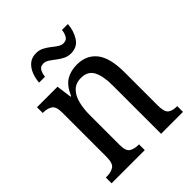

<svg xmlns="http://www.w3.org/2000/svg" viewBox="-206 -849 966 966"><g transform="rotate(-45 277.0 -366.0)"><path d="M22 0V-41H30Q59 -41 78.5 -53.5Q98 -66 98 -113V-427Q98 -471 78.5 -483Q59 -495 32 -495H27V-536H173L184 -454H188Q211 -507 243.5 -526.5Q276 -546 321 -546Q388 -546 425.5 -499Q463 -452 463 -349V-113Q463 -66 480 -53.5Q497 -41 526 -41H530V0H374V-346Q374 -411 355 -447.5Q336 -484 288 -484Q250 -484 227.5 -461Q205 -438 196 -400.5Q187 -363 187 -321V-108Q187 -64 206 -52.5Q225 -41 253 -41H258V0ZM340 -606Q318 -606 299.5 -615.5Q281 -625 265 -637.5Q249 -650 234.5 -659.5Q220 -669 206 -669Q183 -669 174.5 -652.5Q166 -636 164 -616H122Q124 -645 134.5 -671.5Q145 -698 165 -715Q185 -732 216 -732Q238 -732 256.5 -722.5Q275 -713 290.5 -700.5Q306 -688 320.5 -678.5Q335 -669 349 -669Q371 -669 380 -685.5Q389 -702 391 -722H433Q430 -677 407.5 -641.5Q385 -606 340 -606Z"/></g></svg>

Font: Noto Serif Sinhala Condensed
Style: Regular
Weight: 400
Width: 3
Designer: Jelle Bosma - Monotype Design Team
Foundry: Monotype Imaging Inc.
Version: Version 2.007; ttfautohint (v1.8.4.7-5d5b)